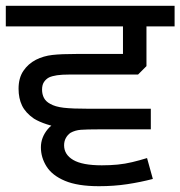

<svg xmlns="http://www.w3.org/2000/svg" viewBox="-27 -642 622 662"><path d="M493 -196H255Q223 -196 191.5 -200.5Q160 -205 134 -213.5Q108 -222 90 -233Q61 -253 49 -278Q37 -303 37 -336Q37 -373 53.5 -397.5Q70 -422 97 -436Q123 -449 153.5 -452.5Q184 -456 239 -456H397V-551H-7V-622H575V-551H478V-414L449 -385H213Q186 -385 169.5 -382.5Q153 -380 142 -375Q131 -369 124.5 -359Q118 -349 118 -333Q118 -317 124.5 -304.5Q131 -292 146 -284Q163 -274 192.5 -270.5Q222 -267 283 -267H493ZM314 0Q241 0 197 -18.5Q153 -37 133.5 -68Q114 -99 114 -134Q114 -168 137.5 -196.5Q161 -225 210 -231L354 -196H314Q272 -196 252 -194.5Q232 -193 216 -184Q206 -177 200 -166Q194 -155 194 -141Q194 -109 225.5 -90.5Q257 -72 324 -72Q353 -72 378.5 -74.5Q404 -77 429 -83Q454 -89 480 -97L500 -25Q458 -14 412 -7Q366 0 314 0Z"/></svg>

Font: gurmukhi15
Style: Book
Weight: 400
Designer: Jelle Bosma - Monotype Design Team
Foundry: Monotype Imaging Inc.
Version: Version 2.003